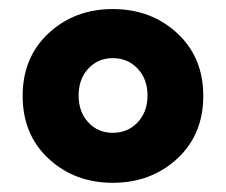

<svg xmlns="http://www.w3.org/2000/svg" viewBox="-20 -767 497 422"><path d="M86.9 -694.1Q144 -747.1 228 -747.1Q312 -747.1 369.4 -694.1Q426.8 -641.1 426.8 -556.2Q426.8 -471.2 369.4 -418.2Q312 -365.2 228 -365.2Q144 -365.2 86.9 -418.2Q29.8 -471.2 29.8 -556.2Q29.8 -641.1 86.9 -694.1ZM282.5 -616.2Q260.7 -639.2 228 -639.2Q195.3 -639.2 174.1 -616.2Q152.8 -593.3 152.8 -557.1Q152.8 -521 174.1 -498Q195.3 -475.1 228 -475.1Q260.7 -475.1 282.5 -498Q304.2 -521 304.2 -557.1Q304.2 -593.3 282.5 -616.2Z"/></svg>

Font: Stilu Bold
Style: Regular
Weight: 700
Designer: Genilson Lima Santos
Foundry: Genilson Lima Santos
Version: Version 1.200;PS 001.200;hotconv 1.0.88;makeotf.lib2.5.64775